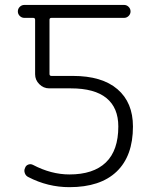

<svg xmlns="http://www.w3.org/2000/svg" viewBox="-20 -774 609 782"><path d="M79.1 -753.9H485.4Q496.1 -753.9 503.9 -746.1Q511.7 -738.3 511.7 -727.5Q511.7 -716.8 503.9 -709Q496.1 -701.2 485.4 -701.2H189.5Q181.6 -701.2 181.6 -693.4V-472.7Q181.6 -464.8 189.5 -464.8H276.4Q395.5 -464.8 458.5 -410.6Q521.5 -356.4 521.5 -258.8Q521.5 -138.7 455.1 -75.2Q388.7 -11.7 262.7 -11.7Q174.8 -11.7 95.7 -52.7Q85 -57.6 81.1 -68.8Q77.1 -80.1 82 -89.8Q85 -99.6 94.7 -103.5Q104.5 -107.4 114.3 -102.5Q188.5 -63.5 262.7 -63.5Q360.4 -63.5 411.1 -112.3Q461.9 -161.1 461.9 -258.8Q461.9 -335 413.6 -374.5Q365.2 -414.1 268.6 -414.1H180.7Q157.2 -414.1 140.1 -431.2Q123 -448.2 123 -471.7V-693.4Q123 -701.2 115.2 -701.2H79.1Q68.4 -701.2 60.5 -709Q52.7 -716.8 52.7 -727.5Q52.7 -738.3 60.5 -746.1Q68.4 -753.9 79.1 -753.9Z"/></svg>

Font: Gen Jyuu Gothic Light
Style: Regular
Weight: 200
Designer: [Source Han Sans]
Ryoko NISHIZUKA  (kana & ideographs); Paul D. Hunt (Latin, Greek & Cyrillic); Wenlong ZHANG  (bopomofo
Version: Version 1.002.20150607